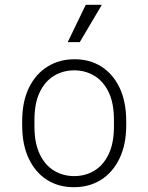

<svg xmlns="http://www.w3.org/2000/svg" viewBox="-20 -767 616 797"><path d="M285 10Q223 10 175 -20.5Q127 -51 99.5 -108.5Q72 -166 72 -248V-263Q72 -346 100.5 -403.5Q129 -461 178 -491Q227 -521 288 -521H291Q353 -521 401 -490.5Q449 -460 476.5 -402.5Q504 -345 504 -263V-248Q504 -166 475.5 -108Q447 -50 398.5 -20Q350 10 288 10ZM288 -36Q334 -36 371.5 -58.5Q409 -81 431 -127Q453 -173 453 -242V-269Q453 -339 431 -384.5Q409 -430 371.5 -452.5Q334 -475 288 -475Q242 -475 204.5 -452.5Q167 -430 145 -384.5Q123 -339 123 -269V-242Q123 -173 145 -127Q167 -81 204.5 -58.5Q242 -36 288 -36ZM261 -592 336 -747H401V-744L311 -592Z"/></svg>

Font: Chivo Medium Thin
Style: Regular
Weight: 250
Version: Version 2.002